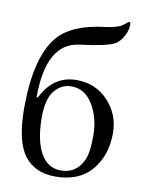

<svg xmlns="http://www.w3.org/2000/svg" viewBox="-82 -759 631 832"><g transform="rotate(10 234.0 -343.5)"><path d="M221 -383Q176 -383 146 -345Q117 -309 117 -226Q118 -126 149 -71Q180 -16 239 -16Q303 -16 334 -77Q351 -110 351 -189Q351 -266 316 -324.5Q281 -383 221 -383ZM94 -326Q145 -414 238 -414Q323 -414 378 -355Q433 -296 433 -213Q433 -117 378.5 -51.5Q324 14 218 14Q129 14 82.5 -47Q36 -108 35 -252Q35 -478 114 -573Q174 -645 321 -662Q345 -665 362 -670Q379 -675 385 -678Q391 -681 402 -689.5Q413 -698 415 -700Q416 -701 419 -701Q425 -701 425 -690Q425 -664 410 -638Q395 -612 377 -601Q343 -582 223 -567Q80 -549 80 -312Q80 -301 93 -324Z"/></g></svg>

Font: EB Garamond SC 12
Style: Regular
Weight: 400
Version: Version 0.016 ; ttfautohint (v0.97) -l 8 -r 50 -G 200 -x 0 -